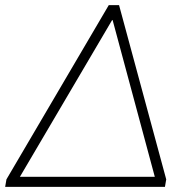

<svg xmlns="http://www.w3.org/2000/svg" viewBox="-25 -725 757 745"><path d="M-5 0 0 -29 397 -705H437L620 -29L615 0ZM410 -647 34 -8 39 -39H589L584 -8L412 -647Z"/></svg>

Font: Mulish ExtraLight
Style: Italic
Weight: 200
Italic angle: -9°
Designer: Vernon Adams
Foundry: Vernon Adams
Version: Version 3.603